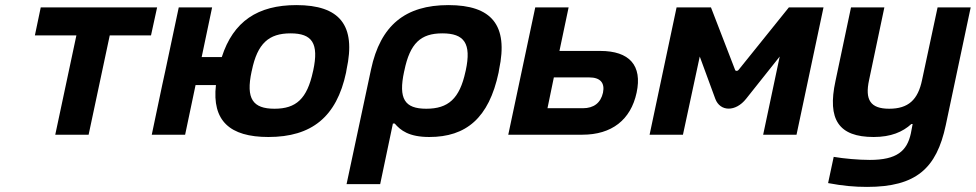

<svg xmlns="http://www.w3.org/2000/svg" viewBox="-20 -529 3832 754"><path d="M197 0H328L411 -390H573L597 -500H140L117 -390H280Z M576 0H707L748 -195H828C812 -55 882 9 1034 9C1204 9 1302 -70 1339 -244L1341 -256C1379 -430 1314 -509 1144 -509C992 -509 896 -445 851 -305H772L813 -500H682L629 -250L617 -195ZM968 -248 969 -252C991 -359 1036 -398 1121 -398C1206 -398 1233 -359 1210 -252L1209 -248C1186 -141 1143 -102 1058 -102C973 -102 945 -141 968 -248Z M1938 -244 1940 -256C1977 -430 1911 -509 1741 -509C1572 -509 1474 -430 1437 -256L1341 194H1473L1523 -44H1530C1553 -17 1586 9 1666 9C1810 9 1900 -65 1938 -244ZM1567 -248 1568 -252C1590 -359 1632 -398 1717 -398C1803 -398 1832 -359 1809 -252L1808 -248C1785 -141 1740 -102 1654 -102C1569 -102 1544 -141 1567 -248Z M1976 0H2267C2382 0 2457 -58 2480 -165C2503 -272 2452 -329 2337 -329H2177L2213 -500H2082ZM2130 -104 2155 -225H2294C2337 -225 2356 -204 2348 -165C2339 -125 2312 -104 2269 -104Z M2637 -500 2531 0H2662L2728 -307L2789 -141C2808 -90 2869 -89 2910 -141L3042 -307L2977 0H3108L3214 -500H3078L2880 -254C2877 -250 2869 -249 2867 -254L2772 -500Z M3694 -37 3792 -500H3662L3601 -215C3585 -137 3547 -102 3472 -102C3398 -102 3376 -137 3393 -215L3453 -500H3322L3261 -211C3228 -59 3274 9 3411 9C3479 9 3525 -11 3559 -42H3564L3557 -5C3542 64 3502 99 3396 99C3352 99 3295 94 3254 87L3232 190C3290 201 3336 205 3385 205C3578 205 3658 132 3694 -37Z"/></svg>

Font: LT Wave Text Bold Italic
Style: Regular
Weight: 700
Designer: Daniel Lyons
Version: Version 2.5 (Glyphs App)